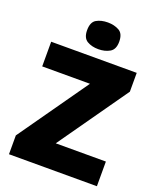

<svg xmlns="http://www.w3.org/2000/svg" viewBox="-167 -1039 946 1141"><g transform="rotate(20 305.5 -468.5)"><path d="M586 0H30V-119L339 -558H37V-714H578V-595L269 -156H586ZM315 -937Q356 -937 386.5 -920Q417 -903 417 -852Q417 -803 386.5 -785.5Q356 -768 315 -768Q273 -768 243.5 -785.5Q214 -803 214 -852Q214 -903 243.5 -920Q273 -937 315 -937Z"/></g></svg>

Font: Noto Sans Georgian Black
Style: Regular
Weight: 900
Designer: Monotype Design Team, Akaki Razmadze
Foundry: Google LLC
Version: Version 2.005; ttfautohint (v1.8.4.7-5d5b)